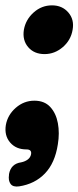

<svg xmlns="http://www.w3.org/2000/svg" viewBox="-31 -539 292 717"><path d="M67.8 19Q28.8 19 6.7 -7Q-15.4 -33 -9.2 -72Q-2.4 -110 28 -136.5Q58.4 -163 97.4 -163Q135.4 -163 157.5 -136.5Q179.6 -110 172.8 -72Q166.6 -33 136.2 -7Q105.8 19 67.8 19ZM97.4 -163Q135 -163 156.6 -139.6Q178.2 -116.2 185.1 -79.1Q192 -42 185 0Q174.4 69.6 136.8 108.8Q99.2 148 40.2 157Q17.4 160.2 8.4 147.7Q-0.6 135.2 2.6 114V111.4Q9.6 72.6 48.2 67.2Q63.2 64 73 56.4Q82.8 48.8 85 37Q88.2 19 67.8 19ZM135.4 -337Q96.3 -337 74.2 -363Q52 -389 58.2 -428Q65 -466 94.7 -492.5Q124.4 -519 163.2 -519Q201.2 -519 224.1 -492.5Q247 -466 240.2 -428Q233.8 -389 203.5 -363Q173.2 -337 135.4 -337Z"/></svg>

Font: Winky Sans
Style: Italic
Weight: 400
Italic angle: -8.97852°
Designer: Simon Atzbach
Foundry: typofactur
Version: Version 1.205